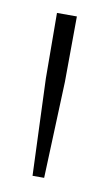

<svg xmlns="http://www.w3.org/2000/svg" viewBox="-56 -816 251 456"><g transform="rotate(10 69.5 -588.5)"><path d="M46 -626 55 -393H83L92 -626L93 -784H45Z"/></g></svg>

Font: 寒蝉无机体 CompactMedium
Style: Regular
Weight: 500
Width: 3
Designer: ChillTanhei {Warren2060}; 
Source Han Sans {Ryoko NISHIZUKA 西塚涼子 (kana, bopomofo & ideographs); Paul D. Hunt (Latin, Gre
Foundry: ChillType&Adobe
Version: Version 1.000;Glyphs 3.1.1 (3135)